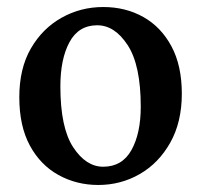

<svg xmlns="http://www.w3.org/2000/svg" viewBox="-20 -513 573 547"><path d="M260 14Q198 14 146.5 -14.5Q95 -43 65 -98.5Q35 -154 35 -236Q35 -318 68 -375Q101 -432 155.5 -462.5Q210 -493 274 -493Q338 -493 388.5 -464.5Q439 -436 468.5 -381Q498 -326 498 -246Q498 -165 465 -106.5Q432 -48 378 -17Q324 14 260 14ZM274 -38Q328 -38 354.5 -85.5Q381 -133 381 -209Q381 -327 344 -384Q307 -441 257 -441Q204 -441 178 -393Q152 -345 152 -267Q152 -149 188.5 -93.5Q225 -38 274 -38Z"/></svg>

Font: Source Serif 4 Semibold
Style: Regular
Weight: 600
Designer: Frank Grießhammer
Foundry: Adobe
Version: Version 4.005;hotconv 1.1.0;makeotfexe 2.6.0